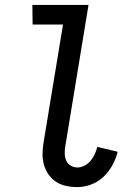

<svg xmlns="http://www.w3.org/2000/svg" viewBox="-20 -755 540 783"><path d="M295 8Q271 8 248.5 3Q226 -2 208 -14Q190 -26 177.5 -44Q165 -62 159 -84Q153 -106 153.5 -129.5Q154 -153 158 -176L237 -655H113L112 -735H341L247 -163Q244 -148 244 -132Q244 -116 249 -102.5Q254 -89 267 -80.5Q280 -72 296 -72Q310 -72 324.5 -79.5Q339 -87 349.5 -99.5Q360 -112 366.5 -126.5Q373 -141 377 -156L460 -136Q453 -108 438.5 -81.5Q424 -55 402 -34Q380 -13 351.5 -2.5Q323 8 295 8Z"/></svg>

Font: Iosevka Curly Medium
Style: Italic
Weight: 500
Italic angle: -9°
Monospace: yes
Designer: Belleve Invis
Foundry: Belleve Invis
Version: Version 22.1.2; ttfautohint (v1.8.4)